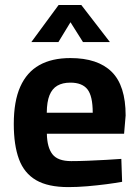

<svg xmlns="http://www.w3.org/2000/svg" viewBox="-20 -749 563 780"><path d="M257.8 11.1Q175.1 11.1 126.7 -17.1Q78.2 -45.3 57.1 -102.3Q36 -159.3 36 -245.5Q36 -337.8 62.4 -396.8Q88.8 -455.9 139.8 -484.5Q190.8 -513.1 265.9 -513.1Q377.3 -513.1 433.8 -457.2Q490.4 -401.3 490.4 -279.8L484.1 -205.6H170.4Q171.4 -150.1 193.1 -122.3Q214.8 -94.5 269.4 -94.5Q299.7 -94.5 336.9 -96Q374 -97.5 410.6 -99.5Q447.2 -101.5 472.9 -103.5L476.1 -10.4Q450.5 -5.7 412.8 -0.7Q375 4.2 334.3 7.7Q293.5 11.1 257.8 11.1ZM170 -291.1H356.7Q356.7 -359 335.2 -386.2Q313.7 -413.3 265.9 -413.3Q234.2 -413.3 213 -401Q191.8 -388.7 181.1 -362.1Q170.4 -335.4 170 -291.1ZM107.2 -578 218 -728.6H310.4L426.6 -578H317.2L266.3 -658.7L217.2 -578Z"/></svg>

Font: Cairo
Style: Regular
Weight: 400
Designer: Mohamed Gaber, Accademia di Belle Arti di Urbino
Foundry: Kief Type Foundry, Accademia di Belle Arti di Urbino
Version: Version 3.120